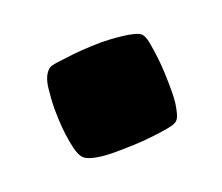

<svg xmlns="http://www.w3.org/2000/svg" viewBox="-45 -493 314 271"><g transform="rotate(-20 112.0 -358.0)"><path d="M194.3 -345.7Q194.3 -340.8 194.3 -333Q194.3 -325.2 193.4 -317.4Q192.4 -309.6 190.4 -302.2Q188.5 -294.9 184.6 -292Q180.7 -289.1 169.4 -287.1Q158.2 -285.2 144.5 -283.7Q130.9 -282.2 118.2 -281.7Q105.5 -281.2 99.6 -281.2Q94.7 -281.2 86.4 -281.2Q78.1 -281.2 69.3 -282.2Q60.5 -283.2 53.2 -285.6Q45.9 -288.1 43 -292Q39.1 -296.9 36.6 -307.1Q34.2 -317.4 32.7 -328.6Q31.2 -339.8 30.8 -351.1Q30.3 -362.3 30.3 -368.2Q30.3 -378.9 32.2 -397.5Q34.2 -416 43 -423.8Q45.9 -426.8 57.1 -428.2Q68.4 -429.7 81.5 -431.2Q94.7 -432.6 107.4 -433.1Q120.1 -433.6 125 -433.6Q129.9 -433.6 138.2 -433.1Q146.5 -432.6 155.3 -431.6Q164.1 -430.7 171.9 -428.7Q179.7 -426.8 182.6 -423.8Q186.5 -419.9 188.5 -409.2Q190.4 -398.4 191.9 -386.2Q193.4 -374 193.8 -362.8Q194.3 -351.6 194.3 -345.7Z"/></g></svg>

Font: Slackey
Style: Regular
Weight: 400
Designer: Squid
Foundry: Font Diner, Inc DBA Sideshow
Version: Version 1.001